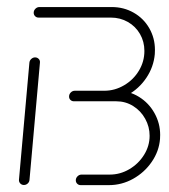

<svg xmlns="http://www.w3.org/2000/svg" viewBox="-20 -539 491 559"><path d="M49.6 -0.4Q43.3 -0.4 39.1 -4.8Q34.8 -9.3 35.2 -15.6L65.6 -356.7Q66.3 -363 71.1 -367.4Q75.9 -371.9 82.2 -371.9Q88.5 -371.9 92.8 -367.4Q97 -363 96.3 -356.7L65.9 -15.6Q65.6 -9.3 60.7 -4.8Q55.9 -0.4 49.6 -0.4ZM254.1 -274.8H320.7Q355.9 -274.8 384.6 -257Q413.3 -239.3 429.8 -209.6Q446.3 -180 446.3 -146.3Q446.3 -138.5 445.9 -134.4Q443 -98.5 421.7 -67.6Q400.4 -36.7 367.4 -18.3Q334.4 0 297 0H214.8Q208.9 0 204.8 -4.1Q200.7 -8.1 200.7 -14.1Q200.7 -20.7 205.7 -25.7Q210.7 -30.7 217.4 -30.7H299.6Q330 -30.7 356.7 -46.5Q383.3 -62.2 399.4 -88.1Q415.6 -114.1 415.6 -143.7Q415.6 -170 402.8 -193.1Q390 -216.3 367.8 -230.2Q345.6 -244.1 318.5 -244.1H251.9ZM181.1 -257.8Q181.1 -264.8 186.1 -269.8Q191.1 -274.8 197.8 -274.8H283.7Q314.1 -274.8 341.1 -290.6Q368.1 -306.3 384.3 -333Q400.4 -359.6 400.4 -390.7Q400.4 -417.8 387.6 -440Q374.8 -462.2 352.4 -475Q330 -487.8 302.6 -487.8H92.2Q86.3 -487.8 82.2 -491.9Q78.1 -495.9 78.1 -501.9Q78.1 -508.5 83.1 -513.5Q88.1 -518.5 94.8 -518.5H305.2Q340.4 -518.5 369.3 -502Q398.1 -485.6 414.6 -456.9Q431.1 -428.1 431.1 -393.7Q431.1 -385.6 430.7 -381.5Q427.4 -344.1 406.1 -312.4Q384.8 -280.7 351.7 -262.4Q318.5 -244.1 281.5 -244.1H195.2Q189.3 -244.1 185.2 -248Q181.1 -251.9 181.1 -257.8Z"/></svg>

Font: 26F Galaxy Sans Ultra Light
Style: Italic
Weight: 200
Italic angle: -5°
Designer: C₂₉H₂₅N₃O₅
Version: Version 1.200